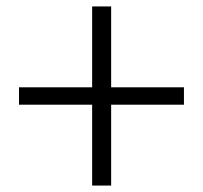

<svg xmlns="http://www.w3.org/2000/svg" viewBox="-20 -773 631 596"><path d="M266 -753H325V-197H266ZM551 -502V-448H39V-502Z"/></svg>

Font: Matangi Light
Style: Regular
Weight: 400
Version: Version 3.002